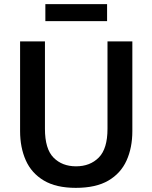

<svg xmlns="http://www.w3.org/2000/svg" viewBox="-20 -893 736 927"><path d="M346 14Q251 14 191.5 -21.5Q132 -57 104.5 -119Q77 -181 77 -260V-693H197V-271Q197 -174 238.5 -132Q280 -90 347 -90Q415 -90 457 -132.5Q499 -175 499 -271V-693H619V-260Q619 -180 591 -118Q563 -56 503 -21Q443 14 346 14ZM199 -791V-873H497V-791Z"/></svg>

Font: Ubuntu Sans SemiBold
Style: Regular
Weight: 600
Designer: Dalton Maag Ltd
Foundry: Dalton Maag Ltd
Version: Version 1.006; ttfautohint (v1.8.4.7-5d5b)